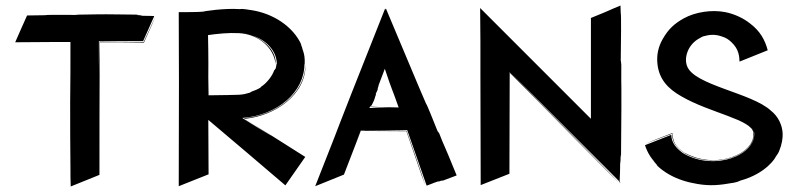

<svg xmlns="http://www.w3.org/2000/svg" viewBox="-20 -654 2888 695"><path d="M525 -556 500 -502C450 -502 392 -502 340 -503C339 -365 339 -362 339 -421C340 -532 340 -528 338 -415V-505H498L538 -595H537C546 -597 514 -596 488 -597C484 -597 492 -598 496 -599C476 -599 475 -599 483 -600H474L479 -601C430 -601 375 -603 327 -602C291 -602 308 -601 265 -601C257 -601 258 -600 255 -600C220 -600 143 -601 145 -599C116 -599 112 -598 78 -598C66 -571 51 -538 35 -501C158 -502 192 -502 235 -502C235 -418 235 -361 234 -285C234 -209 234 -132 235 -45C235 -23 235 -1 236 21L340 -21C340 -190 340 -243 341 -501C405 -501 459 -501 501 -500C537 -580 529 -561 542 -593Z M867 -222 950 -168 857 -227C983 -236 1082 -320 1082 -422C1083 -416 1083 -424 1083 -436C1083 -453 1078 -468 1075 -476C1072 -487 1074 -482 1070 -490C1069 -492 1071 -490 1073 -486L1068 -496L1071 -492C1040 -560 967 -605 892 -617C849 -624 855 -621 847 -621C793 -625 714 -613 717 -612C701 -610 644 -610 627 -610C628 -388 628 -363 627 20L735 -23L734 -220C735 -220 1012 16 1013 17L1085 -86L892 -208C1050 -108 896 -203 867 -222ZM734 -374C735 -439 733 -527 733 -527C769 -532 807 -536 845 -534C907 -531 964 -491 976 -432L978 -422C980 -476 927 -520 868 -532C858 -534 897 -529 930 -506C920 -513 908 -520 895 -525C943 -509 982 -470 982 -422C980 -425 981 -414 977 -403C977 -402 977 -405 976 -406C976 -404 974 -397 974 -402L973 -399V-401C966 -378 943 -351 925 -340C923 -338 924 -338 923 -337C921 -336 914 -331 900 -326C891 -323 885 -320 886 -319C851 -309 861 -311 735 -309ZM1086 -421C1082 -308 974 -236 863 -226L866 -224C975 -234 1088 -311 1086 -421ZM867 -222 862 -225ZM866 -224 892 -208C884 -213 875 -218 866 -224Z M1633 -19C1577 -157 1592 -114 1570 -171C1566 -178 1566 -176 1564 -179C1551 -211 1524 -280 1523 -277C1523 -277 1507 -312 1377 -623L1376 -619L1374 -623C1127 -1 1274 -367 1121 20L1225 -22L1286 -180C1347 -180 1403 -179 1451 -179C1519 19 1508 -14 1520 18C1507 -23 1468 -135 1452 -180C1450 -180 1430 -181 1404 -181L1310 -183H1454L1524 17H1525C1517 22 1546 9 1570 1C1573 0 1566 3 1564 5C1581 -2 1582 -2 1575 2C1578 0 1582 -1 1583 -1L1580 1ZM1368 -264C1376 -264 1383 -263 1389 -263H1317L1319 -267C1322 -274 1321 -271 1322 -269C1323 -273 1324 -273 1324 -271C1324 -272 1325 -273 1325 -273V-272C1333 -288 1335 -292 1339 -307C1339 -308 1341 -310 1341 -311C1341 -313 1340 -313 1340 -314C1343 -320 1350 -334 1347 -334C1350 -340 1349 -341 1351 -347L1373 -405C1400 -323 1398 -337 1423 -265C1360 -266 1337 -267 1321 -268L1319 -267C1334 -265 1376 -264 1368 -264ZM1376 -181H1286C1261 -119 1260 -117 1286 -182C1327 -182 1356 -181 1376 -181Z M2229 -419C2228 -431 2228 -430 2227 -435C2228 -490 2229 -608 2227 -605L2226 -634C2175 -613 2208 -625 2119 -589V-224L1718 -625L1719 -503V-383L1720 16L1824 -25L1825 -391C2229 18 2219 6 2219 6C2213 -2 2072 -143 2033 -183L1828 -389L1823 -393V-394L1828 -389C1971 -246 1961 -255 1823 -396C2245 25 2219 0 2222 3C2218 1 2224 7 2226 9L2223 2C2224 -8 2225 -53 2225 -74C2225 -79 2225 -67 2226 -61C2226 -91 2227 -93 2227 -81V-95L2228 -88C2231 -421 2228 -304 2229 -419Z M2813 -171C2812 -199 2798 -232 2771 -253C2702 -318 2492 -345 2467 -415C2456 -443 2468 -488 2506 -512C2517 -519 2526 -523 2528 -523C2549 -529 2568 -530 2590 -523C2610 -517 2618 -510 2627 -502C2655 -476 2656 -450 2657 -431L2759 -472C2749 -510 2731 -542 2695 -569C2670 -589 2639 -603 2606 -610C2555 -620 2496 -610 2456 -588C2418 -567 2398 -546 2379 -513C2363 -485 2356 -455 2360 -421C2366 -368 2397 -333 2447 -305C2550 -245 2703 -221 2707 -173V-162C2701 -96 2584 -49 2484 -89C2468 -95 2459 -101 2457 -101C2422 -126 2417 -140 2414 -172H2413C2336 -142 2365 -154 2314 -133C2347 -145 2413 -170 2413 -170C2414 -150 2415 -129 2457 -100C2465 -95 2483 -86 2502 -81C2548 -68 2596 -72 2635 -86C2670 -98 2705 -125 2709 -162C2710 -173 2709 -181 2702 -190C2707 -184 2708 -179 2710 -174C2717 -92 2567 -34 2455 -98C2431 -114 2410 -136 2410 -166L2316 -129V-128C2315 -130 2314 -131 2315 -128C2315 -128 2316 -124 2318 -119C2324 -104 2331 -91 2341 -78C2350 -67 2358 -60 2342 -75C2351 -64 2364 -52 2356 -58L2353 -61C2355 -58 2357 -57 2363 -52L2357 -56C2384 -30 2417 -12 2451 -1C2469 5 2487 9 2505 12C2552 20 2587 16 2632 8C2635 8 2633 8 2638 7C2653 4 2654 2 2659 0C2755 -26 2788 -85 2787 -85C2795 -96 2799 -103 2801 -109C2810 -130 2814 -155 2813 -171ZM2701 -189C2701 -190 2700 -190 2700 -191C2702 -189 2704 -186 2701 -189ZM2708 -165V-166ZM2635 -86C2673 -101 2701 -126 2707 -155C2700 -122 2668 -98 2635 -86Z"/></svg>

Font: HIVNotRetro
Style: Regular
Weight: 400
Designer: Feorag
Foundry: Feorag
Version: Version 1.000;PS 001.000;hotconv 1.0.88;makeotf.lib2.5.64775